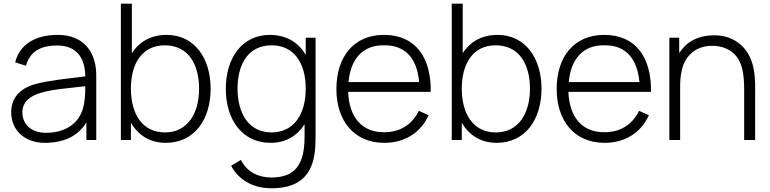

<svg xmlns="http://www.w3.org/2000/svg" viewBox="-20 -770 4236 1056"><path d="M509.4 0V-349C509.4 -380.2 507.3 -407.3 499 -435.4C474 -526 403.1 -578.1 296.9 -578.1C176 -578.1 88.5 -527.1 63.5 -427.1L122.9 -408.3C144.8 -489.6 208.3 -519.8 293.8 -519.8C393.8 -519.8 447.9 -460.4 449 -350C345.8 -336.5 256.2 -329.2 177.1 -308.3C82.3 -283.3 41.7 -225 41.7 -153.1C41.7 -49 120.8 15.6 226 15.6C326 15.6 407.3 -17.7 455.2 -96.9V0ZM425 -143.8C390.6 -74 320.8 -39.6 232.3 -39.6C156.2 -39.6 103.1 -82.3 103.1 -153.1C103.1 -208.3 143.8 -242.7 207.3 -260.4C278.1 -280.2 353.1 -284.4 449 -295.8C449 -256.2 447.9 -188.5 425 -143.8Z M896.9 -578.1C810.4 -578.1 745.8 -540.6 705.2 -477.1V-750H644.8V0H700V-94.8C739.6 -27.1 804.2 15.6 891.7 15.6C1050 15.6 1138.5 -113.5 1138.5 -282.3C1138.5 -449 1050 -578.1 896.9 -578.1ZM887.5 -41.7C761.5 -41.7 700 -144.8 700 -282.3C700 -421.9 762.5 -520.8 886.5 -520.8C1014.6 -520.8 1075 -417.7 1075 -282.3C1075 -145.8 1011.5 -41.7 887.5 -41.7Z M1661.5 -562.5V-467.7C1621.9 -536.5 1555.2 -578.1 1463.5 -578.1C1310.4 -578.1 1221.9 -449 1221.9 -282.3C1221.9 -113.5 1310.4 15.6 1468.8 15.6C1552.1 15.6 1615.6 -24 1655.2 -86.5V-19.8C1655.2 129.2 1608.3 206.3 1471.9 206.3C1407.3 206.3 1338.5 179.2 1305.2 109.4L1251 141.7C1300 232.3 1388.5 265.6 1471.9 265.6C1613.5 265.6 1691.7 205.2 1710.4 74C1714.6 43.8 1715.6 13.5 1715.6 -19.8V-562.5ZM1472.9 -41.7C1349 -41.7 1286.5 -145.8 1286.5 -282.3C1286.5 -417.7 1345.8 -520.8 1474 -520.8C1597.9 -520.8 1661.5 -421.9 1661.5 -282.3C1661.5 -144.8 1599 -41.7 1472.9 -41.7Z M1894.8 -264.6H2349C2352.1 -451 2267.7 -578.1 2091.7 -578.1C1926 -578.1 1830.2 -458.3 1830.2 -280.2C1830.2 -107.3 1926 15.6 2093.8 15.6C2203.1 15.6 2292.7 -37.5 2337.5 -136.5L2283.3 -160.4C2244.8 -82.3 2179.2 -42.7 2091.7 -42.7C1966.7 -42.7 1900 -129.2 1894.8 -264.6ZM2091.7 -520.8C2213.5 -522.9 2274 -443.8 2285.4 -318.8H1896.9C1907.3 -439.6 1970.8 -522.9 2091.7 -520.8Z M2716.7 -578.1C2630.2 -578.1 2565.6 -540.6 2525 -477.1V-750H2464.6V0H2519.8V-94.8C2559.4 -27.1 2624 15.6 2711.5 15.6C2869.8 15.6 2958.3 -113.5 2958.3 -282.3C2958.3 -449 2869.8 -578.1 2716.7 -578.1ZM2707.3 -41.7C2581.3 -41.7 2519.8 -144.8 2519.8 -282.3C2519.8 -421.9 2582.3 -520.8 2706.3 -520.8C2834.4 -520.8 2894.8 -417.7 2894.8 -282.3C2894.8 -145.8 2831.3 -41.7 2707.3 -41.7Z M3106.2 -264.6H3560.4C3563.5 -451 3479.2 -578.1 3303.1 -578.1C3137.5 -578.1 3041.7 -458.3 3041.7 -280.2C3041.7 -107.3 3137.5 15.6 3305.2 15.6C3414.6 15.6 3504.2 -37.5 3549 -136.5L3494.8 -160.4C3456.2 -82.3 3390.6 -42.7 3303.1 -42.7C3178.1 -42.7 3111.5 -129.2 3106.2 -264.6ZM3303.1 -520.8C3425 -522.9 3485.4 -443.8 3496.9 -318.8H3108.3C3118.8 -439.6 3182.3 -522.9 3303.1 -520.8Z M4039.6 -535.4C3994.8 -568.8 3939.6 -579.2 3887.5 -575C3837.5 -572.9 3785.4 -554.2 3747.9 -517.7C3735.4 -505.2 3725 -491.7 3715.6 -478.1V-562.5H3661.5V0H3720.8V-286.5C3720.8 -317.7 3721.9 -346.9 3728.1 -375C3735.4 -414.6 3753.1 -452.1 3782.3 -477.1C3809.4 -503.1 3846.9 -515.6 3886.5 -517.7C3928.1 -519.8 3967.7 -510.4 4000 -488.5C4063.5 -442.7 4072.9 -366.7 4072.9 -272.9V0H4133.3V-274C4135.4 -377.1 4120.8 -476 4039.6 -535.4Z"/></svg>

Font: Manrope3 Light
Style: Regular
Weight: 300
Designer: Mikhail Sharanda
Foundry: Mikhail Sharanda
Version: Version 3.000;PS 003.000;hotconv 1.0.88;makeotf.lib2.5.64775